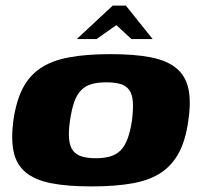

<svg xmlns="http://www.w3.org/2000/svg" viewBox="-20 -661 716 688"><path d="M308 7Q221 7 163 -4.5Q105 -16 72 -43.5Q39 -71 29 -116.5Q19 -162 28 -230Q38 -299 61.5 -344.5Q85 -390 125.5 -417Q166 -444 227.5 -455.5Q289 -467 376 -467Q463 -467 521 -455.5Q579 -444 612 -416.5Q645 -389 655 -343.5Q665 -298 655 -230Q646 -162 622.5 -116.5Q599 -71 559 -43.5Q519 -16 457 -4.5Q395 7 308 7ZM323 -94Q353 -94 375 -100.5Q397 -107 412 -122Q427 -137 437 -163.5Q447 -190 453 -230Q458 -271 456 -297Q454 -323 443 -338.5Q432 -354 411.5 -360Q391 -366 361 -366Q331 -366 309 -360Q287 -354 271.5 -338.5Q256 -323 246.5 -297Q237 -271 231 -230Q225 -190 227.5 -163.5Q230 -137 241 -122Q252 -107 272.5 -100.5Q293 -94 323 -94ZM255 -521 384 -641H431L527 -521H451L397 -571L326 -521Z"/></svg>

Font: Genos ExtraBold
Style: Italic
Weight: 800
Italic angle: -8°
Version: Version 1.010